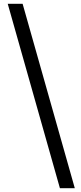

<svg xmlns="http://www.w3.org/2000/svg" viewBox="-20 -819 430 1019"><path d="M298 180 21 -799H100L377 180Z"/></svg>

Font: Noto Sans HK Thin Medium
Style: Regular
Weight: 500
Version: Version 2.004-H2;hotconv 1.0.118;makeotfexe 2.5.65603